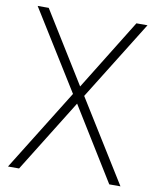

<svg xmlns="http://www.w3.org/2000/svg" viewBox="-83 -805 711 870"><g transform="rotate(10 272.0 -370.0)"><path d="M298 -375 531 0H479.5L272.5 -335L64.5 0H13.5L246.5 -375L19.5 -740H70.5L272.5 -414L474 -740H525Z"/></g></svg>

Font: Encode Sans Condensed ExLight
Style: Regular
Weight: 275
Width: 3
Designer: Multiple Designers
Foundry: Impallari Type
Version: Version 2.000